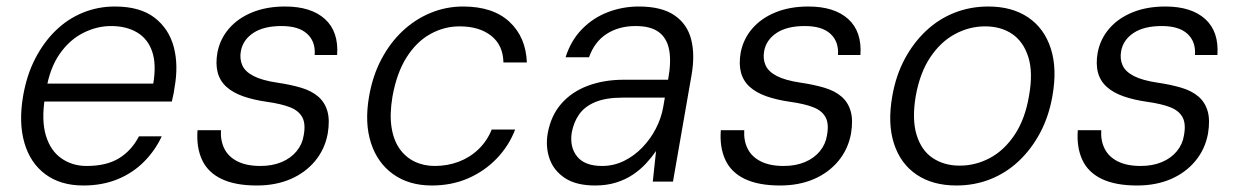

<svg xmlns="http://www.w3.org/2000/svg" viewBox="-20 -558 3808 590"><path d="M236 12Q166 12 119.5 -22.5Q73 -57 55 -119Q37 -181 51 -263Q62 -327 88 -377.5Q114 -428 151 -464Q188 -500 234.5 -519Q281 -538 333 -538Q410 -538 454.5 -504Q499 -470 514 -413.5Q529 -357 516 -287Q515 -278 513 -268.5Q511 -259 508 -246H99L109 -301H451Q461 -361 447.5 -400Q434 -439 401 -458.5Q368 -478 321 -478Q278 -478 236 -457Q194 -436 163.5 -392.5Q133 -349 122 -282L118 -258Q107 -188 121 -141.5Q135 -95 168.5 -71.5Q202 -48 246 -48Q307 -48 345.5 -71.5Q384 -95 407 -139H477Q457 -96 423 -61.5Q389 -27 342 -7.5Q295 12 236 12Z M769 12Q703 12 661 -8Q619 -28 601 -66.5Q583 -105 587 -158H659Q657 -126 669.5 -101Q682 -76 710 -62Q738 -48 780 -48Q817 -48 845.5 -60Q874 -72 891.5 -93.5Q909 -115 913 -141Q920 -177 909 -197.5Q898 -218 871 -228.5Q844 -239 801 -245Q759 -251 727.5 -262Q696 -273 676 -291Q656 -309 649 -335Q642 -361 648 -396Q656 -438 683.5 -470Q711 -502 755 -520Q799 -538 856 -538Q936 -538 978.5 -499.5Q1021 -461 1016 -389H947Q950 -430 924 -454Q898 -478 845 -478Q790 -478 758 -456.5Q726 -435 720 -400Q716 -377 724.5 -357.5Q733 -338 759 -324.5Q785 -311 832 -304Q873 -298 905 -288.5Q937 -279 957.5 -261.5Q978 -244 986 -216.5Q994 -189 987 -147Q978 -99 948 -63Q918 -27 872.5 -7.5Q827 12 769 12Z M1307 12Q1237 12 1188.5 -22.5Q1140 -57 1120 -118.5Q1100 -180 1114 -261Q1125 -325 1152 -376Q1179 -427 1217.5 -463Q1256 -499 1303.5 -518.5Q1351 -538 1403 -538Q1495 -538 1545.5 -491Q1596 -444 1599 -366H1527Q1526 -419 1489.5 -448Q1453 -477 1392 -477Q1345 -477 1302.5 -453.5Q1260 -430 1229.5 -382Q1199 -334 1186 -261Q1177 -208 1183 -168Q1189 -128 1207.5 -101.5Q1226 -75 1254 -61.5Q1282 -48 1316 -48Q1355 -48 1389.5 -61Q1424 -74 1450.5 -99.5Q1477 -125 1491 -160H1563Q1544 -110 1506.5 -71Q1469 -32 1418.5 -10Q1368 12 1307 12Z M1809 12Q1751 12 1716.5 -10.5Q1682 -33 1669 -69.5Q1656 -106 1663 -148Q1673 -203 1705 -239.5Q1737 -276 1786.5 -294.5Q1836 -313 1897 -313H2033Q2043 -367 2036.5 -403.5Q2030 -440 2005 -459Q1980 -478 1933 -478Q1882 -478 1844.5 -454Q1807 -430 1790 -382H1718Q1734 -433 1768 -468Q1802 -503 1847.5 -520.5Q1893 -538 1943 -538Q2013 -538 2052.5 -511Q2092 -484 2104 -436.5Q2116 -389 2105 -327L2048 0H1986L1996 -94Q1983 -75 1965.5 -56Q1948 -37 1925 -21.5Q1902 -6 1873 3Q1844 12 1809 12ZM1830 -48Q1866 -48 1897.5 -63.5Q1929 -79 1954 -105Q1979 -131 1995.5 -163Q2012 -195 2018 -229L2023 -258H1893Q1842 -258 1809.5 -244.5Q1777 -231 1760 -207Q1743 -183 1737 -151Q1730 -106 1753.5 -77Q1777 -48 1830 -48Z M2377 12Q2311 12 2269 -8Q2227 -28 2209 -66.5Q2191 -105 2195 -158H2267Q2265 -126 2277.5 -101Q2290 -76 2318 -62Q2346 -48 2388 -48Q2425 -48 2453.5 -60Q2482 -72 2499.5 -93.5Q2517 -115 2521 -141Q2528 -177 2517 -197.5Q2506 -218 2479 -228.5Q2452 -239 2409 -245Q2367 -251 2335.5 -262Q2304 -273 2284 -291Q2264 -309 2257 -335Q2250 -361 2256 -396Q2264 -438 2291.5 -470Q2319 -502 2363 -520Q2407 -538 2464 -538Q2544 -538 2586.5 -499.5Q2629 -461 2624 -389H2555Q2558 -430 2532 -454Q2506 -478 2453 -478Q2398 -478 2366 -456.5Q2334 -435 2328 -400Q2324 -377 2332.5 -357.5Q2341 -338 2367 -324.5Q2393 -311 2440 -304Q2481 -298 2513 -288.5Q2545 -279 2565.5 -261.5Q2586 -244 2594 -216.5Q2602 -189 2595 -147Q2586 -99 2556 -63Q2526 -27 2480.5 -7.5Q2435 12 2377 12Z M2919 12Q2846 12 2796.5 -21.5Q2747 -55 2727 -117Q2707 -179 2722 -263Q2733 -326 2760 -376.5Q2787 -427 2826 -463.5Q2865 -500 2913.5 -519Q2962 -538 3017 -538Q3090 -538 3139.5 -504.5Q3189 -471 3209 -409Q3229 -347 3214 -263Q3203 -200 3176 -149.5Q3149 -99 3110 -62.5Q3071 -26 3022.5 -7Q2974 12 2919 12ZM2929 -49Q2978 -49 3022 -72.5Q3066 -96 3098 -144Q3130 -192 3142 -263Q3155 -335 3140 -382.5Q3125 -430 3090.5 -453.5Q3056 -477 3007 -477Q2959 -477 2915 -453.5Q2871 -430 2839 -382.5Q2807 -335 2794 -263Q2782 -192 2796.5 -144Q2811 -96 2846 -72.5Q2881 -49 2929 -49Z M3474 12Q3408 12 3366 -8Q3324 -28 3306 -66.5Q3288 -105 3292 -158H3364Q3362 -126 3374.5 -101Q3387 -76 3415 -62Q3443 -48 3485 -48Q3522 -48 3550.5 -60Q3579 -72 3596.5 -93.5Q3614 -115 3618 -141Q3625 -177 3614 -197.5Q3603 -218 3576 -228.5Q3549 -239 3506 -245Q3464 -251 3432.5 -262Q3401 -273 3381 -291Q3361 -309 3354 -335Q3347 -361 3353 -396Q3361 -438 3388.5 -470Q3416 -502 3460 -520Q3504 -538 3561 -538Q3641 -538 3683.5 -499.5Q3726 -461 3721 -389H3652Q3655 -430 3629 -454Q3603 -478 3550 -478Q3495 -478 3463 -456.5Q3431 -435 3425 -400Q3421 -377 3429.5 -357.5Q3438 -338 3464 -324.5Q3490 -311 3537 -304Q3578 -298 3610 -288.5Q3642 -279 3662.5 -261.5Q3683 -244 3691 -216.5Q3699 -189 3692 -147Q3683 -99 3653 -63Q3623 -27 3577.5 -7.5Q3532 12 3474 12Z"/></svg>

Font: DM Sans 9pt Light
Style: Italic
Weight: 300
Italic angle: -10°
Version: Version 4.004;gftools[0.9.30]